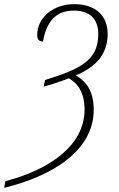

<svg xmlns="http://www.w3.org/2000/svg" viewBox="-55 -745 572 924"><path d="M-29 127 -35 159C198 102 396 -20 396 -217C396 -311 356 -356 310 -382C418 -428 463 -493 463 -583C463 -667 407 -725 303 -725C196 -725 124 -656 124 -577C124 -555 134 -545 152 -545C169 -642 214 -694 301 -694C378 -694 418 -653 418 -581C418 -450 324 -411 162 -360L155 -328C192 -338 238 -353 276 -368C319 -345 352 -299 352 -218C352 -43 181 72 -29 127Z"/></svg>

Font: Noto Serif Condensed ExtraLight
Style: Italic
Weight: 200
Width: 3
Italic angle: -12°
Designer: Monotype Design Team
Foundry: Monotype Imaging Inc.
Version: Version 2.013